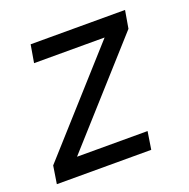

<svg xmlns="http://www.w3.org/2000/svg" viewBox="-99 -615 699 711"><g transform="rotate(-20 250.0 -260.0)"><path d="M8 0 19 -70 360 -450H82L94 -520H466L454 -450L113 -70H391L380 0Z"/></g></svg>

Font: Iosevka Web
Style: Italic
Weight: 400
Italic angle: -9°
Monospace: yes
Designer: Belleve Invis
Foundry: Belleve Invis
Version: Version 28.0.3; ttfautohint (v1.8.3)